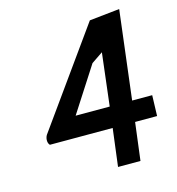

<svg xmlns="http://www.w3.org/2000/svg" viewBox="-103 -781 794 860"><g transform="rotate(-15 294.5 -351.0)"><path d="M567 -185 570 -281H477L527 -692L387 -677L68 -231C58 -213 61 -193 70 -185H361L339 -10H443L465 -185ZM402 -525 373 -281H215L349 -489Z"/></g></svg>

Font: Bluebird
Style: LiNrwObl
Weight: 300
Designer: Jasper
Foundry: Cannot Into Space Fonts
Version: Version 0.98